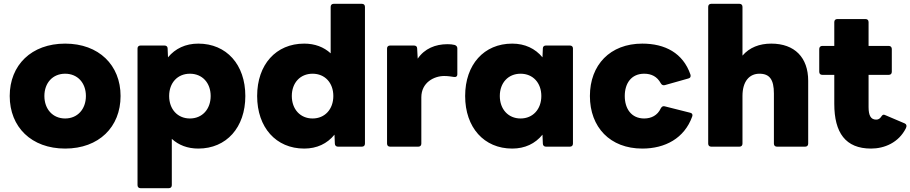

<svg xmlns="http://www.w3.org/2000/svg" viewBox="-20 -770 4779 1008"><path d="M322 10C499 10 613 -103 613 -266C613 -428 499 -541 322 -541C145 -541 31 -428 31 -266C31 -103 145 10 322 10ZM322 -148C257 -148 213 -197 213 -266C213 -335 257 -383 322 -383C387 -383 431 -335 431 -266C431 -197 387 -148 322 -148Z M866 218C876 218 882 212 882 202V-41C918 -8 965 10 1021 10C1169 10 1268 -101 1268 -266C1268 -431 1169 -541 1021 -541C954 -541 900 -515 862 -469L860 -516C860 -526 853 -531 843 -531H718C708 -531 702 -525 702 -516V202C702 212 708 218 718 218ZM977 -148C912 -148 868 -197 868 -266C868 -335 912 -383 977 -383C1042 -383 1086 -335 1086 -266C1086 -197 1042 -148 977 -148Z M1577 10C1644 10 1698 -16 1736 -63L1738 -16C1738 -6 1745 0 1754 0H1880C1890 0 1896 -6 1896 -16V-734C1896 -744 1890 -750 1880 -750H1732C1722 -750 1716 -744 1716 -734V-490C1680 -523 1633 -541 1577 -541C1429 -541 1330 -431 1330 -266C1330 -101 1429 10 1577 10ZM1621 -148C1556 -148 1512 -197 1512 -266C1512 -335 1556 -383 1621 -383C1686 -383 1730 -335 1730 -266C1730 -197 1686 -148 1621 -148Z M2176 0C2186 0 2192 -6 2192 -16V-259C2192 -337 2259 -371 2312 -371C2333 -371 2349 -368 2363 -366C2374 -364 2381 -369 2381 -379V-516C2381 -525 2376 -531 2367 -534C2356 -537 2343 -538 2329 -538C2266 -538 2209 -515 2173 -462L2170 -516C2170 -526 2163 -531 2153 -531H2028C2018 -531 2012 -525 2012 -516V-16C2012 -6 2018 0 2028 0Z M2669 10C2736 10 2790 -16 2828 -63L2830 -16C2830 -6 2837 0 2846 0H2972C2982 0 2988 -6 2988 -16V-516C2988 -525 2982 -531 2972 -531H2846C2837 -531 2830 -526 2830 -516L2828 -469C2790 -515 2736 -541 2669 -541C2521 -541 2422 -431 2422 -266C2422 -101 2521 10 2669 10ZM2713 -148C2648 -148 2604 -197 2604 -266C2604 -335 2648 -383 2713 -383C2778 -383 2822 -335 2822 -266C2822 -197 2778 -148 2713 -148Z M3352 10C3472 10 3573 -44 3614 -158C3618 -168 3614 -176 3604 -178L3469 -212C3460 -214 3454 -210 3449 -201C3432 -164 3399 -148 3362 -148C3294 -148 3260 -200 3260 -266C3260 -332 3294 -383 3362 -383C3400 -383 3430 -368 3449 -333C3454 -324 3461 -321 3470 -323L3594 -358C3604 -360 3608 -368 3605 -378C3566 -492 3471 -541 3352 -541C3183 -541 3077 -429 3077 -266C3077 -102 3183 10 3352 10Z M3862 0C3872 0 3878 -6 3878 -16V-266C3878 -344 3915 -383 3967 -383C4020 -383 4043 -353 4043 -279V-16C4043 -6 4049 0 4059 0H4207C4217 0 4223 -6 4223 -16V-346C4223 -468 4152 -541 4029 -541C3967 -541 3915 -521 3878 -478V-734C3878 -744 3872 -750 3862 -750H3714C3704 -750 3698 -744 3698 -734V-16C3698 -6 3704 0 3714 0Z M4553 10C4623 10 4698 -21 4736 -97C4742 -109 4739 -118 4730 -122L4629 -165C4619 -170 4614 -168 4609 -161C4600 -147 4592 -142 4580 -142C4552 -142 4540 -163 4540 -208V-377H4646C4656 -377 4662 -383 4662 -393V-513C4662 -522 4656 -529 4646 -529H4540V-654C4540 -664 4534 -670 4524 -670H4376C4366 -670 4360 -664 4360 -654V-529H4297C4287 -529 4281 -522 4281 -513V-393C4281 -383 4287 -377 4297 -377H4360V-225C4360 -73 4419 10 4553 10Z"/></svg>

Font: LINE Seed Sans TH ExtraBold
Style: Regular
Weight: 800
Designer: Dalton Maag Ltd | Thai characters by Cadson Demak Co.,Ltd.
Foundry: Dalton Maag Ltd
Version: Version 1.003